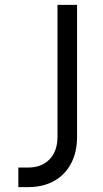

<svg xmlns="http://www.w3.org/2000/svg" viewBox="-20 -765 423 785"><path d="M55 -80H95Q150 -80 182.5 -113.5Q215 -147 215 -205V-745H295V-205Q295 -143 270.5 -96.5Q246 -50 201 -25Q156 0 95 0H55Z"/></svg>

Font: Trafiko Sans Variable
Style: Regular
Weight: 400
Designer: Gumpita Rahayu / Trafiko
Foundry: Tokotype / Trafiko
Version: Version 0.001;FEAKit 1.0